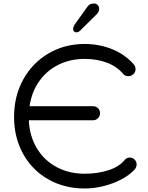

<svg xmlns="http://www.w3.org/2000/svg" viewBox="-20 -1060 844 1092"><path d="M757 -124Q757 -109 745 -95Q698 -46 619 -17Q540 12 461 12Q347 12 255.5 -39.5Q164 -91 112 -184Q60 -277 60 -395Q60 -514 112.5 -608.5Q165 -703 256.5 -756.5Q348 -810 461 -810Q543 -810 616 -781Q689 -752 739 -696Q751 -683 751 -667Q751 -650 739 -638.5Q727 -627 710 -627Q702 -627 694 -630Q686 -633 682 -638Q644 -683 587 -704Q530 -725 461 -725Q380 -725 313 -692Q246 -659 203 -598Q160 -537 148 -456H509Q526 -456 537.5 -444.5Q549 -433 549 -416Q549 -400 537.5 -388Q526 -376 509 -376H144Q148 -285 190 -216Q232 -147 302.5 -109.5Q373 -72 461 -72Q537 -72 597.5 -92Q658 -112 689 -150Q693 -156 701 -160Q709 -164 717 -164Q734 -164 745.5 -152.5Q757 -141 757 -124ZM396 -892Q396 -908 405 -921L476 -1020Q483 -1030 491.5 -1035Q500 -1040 515 -1040Q527 -1040 535.5 -1031.5Q544 -1023 544 -1010Q544 -1002 540.5 -994Q537 -986 532 -981L437 -887Q427 -876 413 -876Q407 -876 401.5 -881Q396 -886 396 -892Z"/></svg>

Font: Tsukimi Rounded Medium
Style: Regular
Weight: 500
Designer: Takashi Funayama
Foundry: Takashi Funayama
Version: Version 1.032; ttfautohint (v1.8.3)